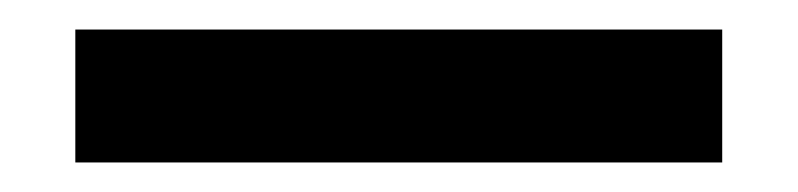

<svg xmlns="http://www.w3.org/2000/svg" viewBox="-20 -9 540 130"><path d="M31 101V11H469V101Z"/></svg>

Font: Ligconsolata
Style: Bold
Weight: 700
Monospace: yes
Designer: Raph Levien, Cyreal, Brenton Simpson
Foundry: Raph Levien, Cyreal, Google
Version: Version 3.001; ttfautohint (v1.8.2.53-6de2)